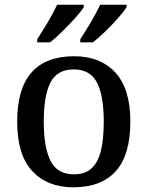

<svg xmlns="http://www.w3.org/2000/svg" viewBox="-20 -786 627 816"><path d="M292 10Q181 10 117 -59Q53 -128 53 -269Q53 -409 114 -478Q175 -547 295 -547Q406 -547 470 -478Q534 -409 534 -269Q534 -128 472.5 -59Q411 10 292 10ZM294 -45Q341 -45 369 -70.5Q397 -96 409 -146Q421 -196 421 -269Q421 -380 392 -435.5Q363 -491 293 -491Q223 -491 194.5 -435.5Q166 -380 166 -269Q166 -159 195 -102Q224 -45 294 -45ZM321 -619Q342 -651 366 -691.5Q390 -732 406 -766H518V-756Q508 -739 482.5 -710Q457 -681 427.5 -652.5Q398 -624 375 -606H321ZM138 -619Q159 -651 183 -691.5Q207 -732 223 -766H336V-756Q326 -739 300 -710Q274 -681 245 -652.5Q216 -624 193 -606H138Z"/></svg>

Font: Noto Serif Hebrew Medium
Style: Regular
Weight: 500
Version: Version 2.003